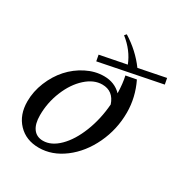

<svg xmlns="http://www.w3.org/2000/svg" viewBox="-171 -854 943 993"><g transform="rotate(30 300.5 -358.0)"><path d="M233.9 -525.9 227.1 -562 383.8 -592.8Q356.9 -662.6 291 -714.8L300.8 -726.1Q381.8 -675.8 435.1 -603L594.2 -634.8L601.1 -599.1ZM503.9 -375Q503.9 -274.9 461.7 -185.8Q419.4 -96.7 348.9 -43.5Q278.3 9.8 199.2 9.8Q122.6 9.8 75.7 -39.6Q28.8 -88.9 28.8 -168.9Q28.8 -228 52.2 -285.4Q75.7 -342.8 113.8 -385.3Q151.9 -427.7 203.4 -453.9Q254.9 -480 308.1 -480Q371.6 -480 412.1 -438Q410.6 -497.1 400.9 -538.1L462.9 -549.8Q503.9 -465.3 503.9 -375ZM121.1 -139.2Q121.1 -87.4 141.6 -59.8Q162.1 -32.2 200.2 -32.2Q249.5 -32.2 295.4 -77.6Q341.3 -123 372.3 -201.2Q403.3 -279.3 410.2 -370.1Q387.7 -438 321.8 -438Q271.5 -438 224.9 -396Q178.2 -354 149.7 -284.4Q121.1 -214.8 121.1 -139.2Z"/></g></svg>

Font: Redaction
Style: Italic
Weight: 400
Designer: Jeremy Mickel / Forest Young
Foundry: MCKL
Version: Version 2.001;hotconv 1.0.113;makeotfexe 2.5.65598 DEVELOPME